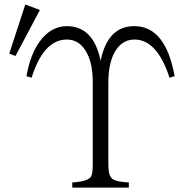

<svg xmlns="http://www.w3.org/2000/svg" viewBox="-20 -850 848 860"><path d="M303.7 -9.8V-32.7Q372.1 -37.1 386.7 -57.6Q395.5 -71.3 395.5 -111.8V-480Q395.5 -561.5 370.6 -609.9Q338.9 -672.9 279.3 -672.9Q175.3 -672.9 121.6 -502L98.6 -508.8Q114.7 -604 157.7 -664.1Q208.5 -732.9 279.3 -732.9Q398.9 -732.9 430.7 -577.6Q461.9 -732.9 581.5 -732.9Q721.7 -732.9 762.2 -508.8L739.3 -502Q683.6 -672.9 582.5 -672.9Q521 -672.9 489.3 -607.9Q465.3 -558.1 465.3 -480V-111.8Q465.3 -62.5 483.4 -48.8Q500.5 -35.6 557.1 -32.7V-9.8ZM93.3 -830.1 158.7 -805.2 49.3 -599.1 21.5 -609.9Z"/></svg>

Font: I.MingCP
Style: Regular
Weight: 400
Designer: I.Font Project
Version: Version 8.000; Sep 06, 2022